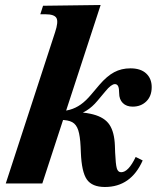

<svg xmlns="http://www.w3.org/2000/svg" viewBox="-20 -733 626 767"><path d="M3 0 200 -604Q214 -646 205.5 -661Q197 -676 162 -676H141L152 -710L382 -713L149 0ZM399 14Q348 14 327 -16Q306 -46 303 -124L302 -147Q300 -190 292.5 -213Q285 -236 268.5 -245Q252 -254 221 -254L223 -288Q306 -288 352 -276Q398 -264 417.5 -234.5Q437 -205 439 -151L440 -123Q442 -77 446.5 -61Q451 -45 464 -45Q493 -45 522 -106L550 -92Q503 14 399 14ZM203 -264V-288Q235 -288 258.5 -294.5Q282 -301 302.5 -315.5Q323 -330 344 -355L377 -394Q407 -429 436 -444.5Q465 -460 501 -460Q542 -460 564 -439.5Q586 -419 586 -385Q586 -349 564.5 -328Q543 -307 510 -307Q485 -307 470.5 -321.5Q456 -336 456 -361Q456 -380 452 -388.5Q448 -397 439 -397Q432 -397 422.5 -390Q413 -383 400 -367L369 -330Q349 -306 326 -291.5Q303 -277 273.5 -270.5Q244 -264 203 -264Z"/></svg>

Font: Baskervville
Style: Bold Italic
Weight: 700
Italic angle: -18°
Version: Version 1.100